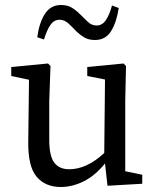

<svg xmlns="http://www.w3.org/2000/svg" viewBox="-20 -735 623 768"><path d="M223 13Q162 13 127 -27.5Q92 -68 93 -167L96 -416L25 -431V-467L172 -481L182 -471L177 -331V-176Q177 -111 197 -84.5Q217 -58 257 -58Q327 -58 397 -123L400 -417L329 -431V-467L474 -481L484 -471L481 -331V-50L549 -36V0L410 8L400 -81Q360 -32 314.5 -9.5Q269 13 223 13ZM129 -586Q137 -645 160 -680Q183 -715 224 -715Q249 -715 266 -705Q283 -695 297 -681Q315 -664 330.5 -648.5Q346 -633 366 -633Q389 -633 403.5 -654.5Q418 -676 428 -713L455 -703Q446 -645 424 -610Q402 -575 360 -575Q335 -575 318.5 -584.5Q302 -594 287 -608Q271 -625 254.5 -640.5Q238 -656 218 -656Q196 -656 181.5 -635Q167 -614 156 -577Z"/></svg>

Font: Source Serif Pro
Style: Regular
Weight: 400
Designer: Frank Grießhammer
Foundry: Adobe Systems Incorporated
Version: Version 3.001;hotconv 1.0.111;makeotfexe 2.5.65597